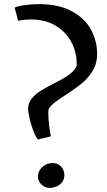

<svg xmlns="http://www.w3.org/2000/svg" viewBox="-20 -920 525 939"><path d="M243.2 -511.7Q275.9 -528.3 295.4 -539.8Q314.9 -551.3 331.3 -565.9Q347.7 -580.6 355 -597.7V-611.3Q354.5 -665 329.1 -713.9Q303.7 -762.7 253.2 -793.7Q202.6 -824.7 131.8 -824.7Q100.6 -824.7 68.8 -818.4L51.8 -882.3Q60.1 -888.7 96.9 -894.3Q133.8 -899.9 169.9 -899.9Q267.1 -899.9 331.3 -865Q395.5 -830.1 425.3 -774.4Q455.1 -718.8 455.1 -655.8Q455.1 -609.9 433.1 -573.7Q411.1 -537.6 380.4 -512.5Q349.6 -487.3 302.2 -456.5Q266.6 -433.6 247.3 -418.5Q228 -403.3 217.8 -386.7Q216.3 -380.4 216.3 -363.8Q217.8 -307.6 229 -253.4L166 -237.8Q155.3 -248.5 144.5 -276.1Q133.8 -303.7 126.2 -334.7Q118.7 -365.7 117.2 -385.7Q117.2 -414.6 134.5 -436.8Q151.9 -459 176.8 -474.6Q201.7 -490.2 243.2 -511.7ZM236.8 -122.6Q258.8 -122.6 273.4 -110.4Q288.1 -98.1 293.5 -77.6Q294.9 -70.3 294.9 -63Q294.9 -39.6 278.8 -23.2Q262.7 -6.8 238.3 -2.9Q231.9 -1 223.6 -1Q204.1 -1 188 -12.9Q171.9 -24.9 166.5 -45.9Q165.5 -52.7 165.5 -56.2Q165.5 -80.1 182.1 -98.4Q198.7 -116.7 222.2 -121.1Q229.5 -122.6 236.8 -122.6Z"/></svg>

Font: Merriweather
Style: Regular
Weight: 400
Designer: Eben Sorkin
Foundry: Eben Sorkin
Version: Version 1.584; ttfautohint (v1.6)